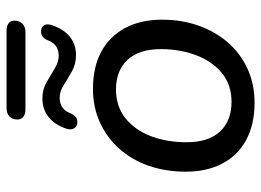

<svg xmlns="http://www.w3.org/2000/svg" viewBox="-128 -678 815 600"><g transform="rotate(-90 280.0 -378.5)"><path d="M258 9Q191 9 142.5 -17Q94 -43 68.5 -91.5Q43 -140 43 -206Q43 -269 61.5 -322Q80 -375 115 -414Q150 -453 197.5 -474.5Q245 -496 302 -496Q370 -496 418 -470Q466 -444 492 -395.5Q518 -347 518 -280Q518 -218 499 -165Q480 -112 445.5 -73Q411 -34 363.5 -12.5Q316 9 258 9ZM261 -63Q314 -63 350.5 -92.5Q387 -122 406.5 -172.5Q426 -223 426 -284Q426 -352 392.5 -388Q359 -424 300 -424Q247 -424 210 -394.5Q173 -365 154 -315Q135 -265 135 -203Q135 -135 168.5 -99Q202 -63 261 -63ZM238 -707Q222 -707 214 -714Q206 -721 206 -732Q206 -748 215.5 -757Q225 -766 242 -766H482Q499 -766 507 -759.5Q515 -753 515 -742Q515 -726 505.5 -716.5Q496 -707 479 -707ZM195 -545Q184 -546 178.5 -555Q173 -564 177 -578Q189 -615 213.5 -634.5Q238 -654 272 -654Q300 -654 322.5 -641Q345 -628 365.5 -615.5Q386 -603 405 -603Q422 -603 434.5 -611Q447 -619 454 -638Q458 -648 465.5 -653.5Q473 -659 484 -658Q495 -657 500.5 -648.5Q506 -640 501 -625Q489 -588 465 -568.5Q441 -549 407 -549Q379 -549 356 -562Q333 -575 313.5 -587.5Q294 -600 274 -600Q257 -600 244.5 -592Q232 -584 225 -565Q220 -555 213.5 -549.5Q207 -544 195 -545Z"/></g></svg>

Font: Nunito ExtraLight Medium
Style: Italic
Weight: 500
Italic angle: -9°
Version: Version 3.602